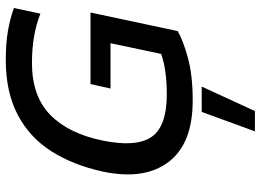

<svg xmlns="http://www.w3.org/2000/svg" viewBox="-142 -552 925 682"><g transform="rotate(-90 321.0 -211.5)"><path d="M304 10Q151 10 86 -76Q21 -162 52 -309Q75 -415 124.5 -492.5Q174 -570 254.5 -612Q335 -654 449 -654Q506 -654 550.5 -646.5Q595 -639 633 -625L613 -531Q538 -561 438 -561Q320 -561 253.5 -496Q187 -431 162 -309Q138 -191 175 -136.5Q212 -82 327 -82Q413 -82 470 -102L508 -282H347L363 -353H617L551 -43Q515 -23 454 -6.5Q393 10 304 10ZM195 231 264 42H354L267 231Z"/></g></svg>

Font: Kanit
Style: Italic
Weight: 400
Italic angle: -12°
Designer: Katatrad Team
Foundry: CadsonDemak
Version: Version 2.000; ttfautohint (v1.8.3)